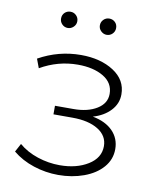

<svg xmlns="http://www.w3.org/2000/svg" viewBox="-81 -769 688 838"><g transform="rotate(10 263.0 -350.5)"><path d="M460 -149Q460 -103 429.5 -68Q399 -33 347 -14Q295 5 234 5Q178 5 124.5 -12.5Q71 -30 31 -63L51 -100Q86 -70 134.5 -54Q183 -38 233 -38Q307 -38 358 -69.5Q409 -101 409 -153Q409 -199 366.5 -225.5Q324 -252 252 -252H168V-290H250Q313 -290 353.5 -315Q394 -340 394 -382Q394 -431 349.5 -457.5Q305 -484 236 -484Q148 -484 70 -439L55 -479Q143 -528 242 -528Q329 -528 387 -490.5Q445 -453 445 -389Q445 -348 416 -317Q387 -286 339 -272Q397 -261 428.5 -228.5Q460 -196 460 -149ZM128 -670Q128 -686 138.5 -696Q149 -706 164 -706Q179 -706 189.5 -695.5Q200 -685 200 -670Q200 -655 189 -644.5Q178 -634 164 -634Q149 -634 138.5 -644.5Q128 -655 128 -670ZM300 -670Q300 -685 310.5 -695.5Q321 -706 336 -706Q351 -706 361.5 -696Q372 -686 372 -670Q372 -655 361.5 -644.5Q351 -634 336 -634Q322 -634 311 -644.5Q300 -655 300 -670Z"/></g></svg>

Font: Montserrat Alternates Light
Style: Regular
Weight: 300
Designer: Julieta Ulanovsky
Foundry: Julieta Ulanovsky
Version: Version 7.200